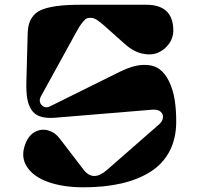

<svg xmlns="http://www.w3.org/2000/svg" viewBox="-20 -779 837 814"><path d="M317.9 -758.8H600.1Q714.8 -758.8 714.8 -648.9Q714.8 -619.1 697 -594Q679.2 -568.8 651.1 -556.2Q623 -543.5 584.5 -551.5Q545.9 -559.6 508.8 -592.8L418.9 -672.9Q402.8 -687 390.6 -694.8Q378.4 -702.6 367.7 -703.4Q356.9 -704.1 349.6 -701.7Q342.3 -699.2 333.3 -688.5Q324.2 -677.7 317.9 -667.7Q311.5 -657.7 300.8 -638.2L153.8 -371.1Q142.1 -349.1 156.7 -333.5Q171.4 -317.9 191.9 -328.1L488.8 -475.1Q543 -502 585.4 -503.7Q627.9 -505.4 654.1 -487.1Q680.2 -468.8 697 -433.3Q713.9 -397.9 720.5 -356.2Q727.1 -314.5 727.1 -263.2Q727.1 -192.4 699.2 -138.7Q671.4 -85 619.1 -51.5Q566.9 -18.1 495.6 -1.5Q424.3 15.1 334 15.1Q248 15.1 184.6 -7.3Q121.1 -29.8 93.8 -72.5Q66.4 -115.2 87.9 -169.9Q102.1 -206.5 129.6 -220.5Q157.2 -234.4 185.5 -225.8Q213.9 -217.3 232.9 -191.9L334 -60.1Q374 -6.8 433.1 -58.1L654.8 -252Q668.5 -264.2 670.7 -279.5Q672.9 -294.9 660.9 -305.4Q648.9 -315.9 626 -314L212.9 -279.8Q174.8 -276.9 150.1 -285.4Q125.5 -293.9 112.5 -314.7Q99.6 -335.4 95.2 -362.8Q90.8 -390.1 91.8 -431.2L97.2 -631.8Q97.7 -660.2 103.5 -679.4Q109.4 -698.7 123.5 -714.8Q137.7 -731 162.6 -740Q187.5 -749 225.6 -753.9Q263.7 -758.8 317.9 -758.8Z"/></svg>

Font: Pilowlava
Style: Regular
Weight: 400
Designer: Anton Moglia, Jérémy Landes, Maksym Kobuzan (Cyrillic), Velvetyne Type Foundry
Foundry: Anton Moglia, Jérémy Landes, Velvetyne Type Foundry
Version: Version 1.001;hotconv 1.0.109;makeotfexe 2.5.65596